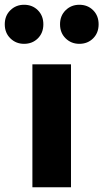

<svg xmlns="http://www.w3.org/2000/svg" viewBox="-73 -786 434 806"><path d="M63 0V-516H225V0ZM28 -602Q-6 -602 -29.5 -625Q-53 -648 -53 -684Q-53 -720 -29.5 -743Q-6 -766 28 -766Q63 -766 86 -743Q109 -720 109 -684Q109 -648 86 -625Q63 -602 28 -602ZM260 -602Q226 -602 202.5 -625Q179 -648 179 -684Q179 -720 202.5 -743Q226 -766 260 -766Q295 -766 318 -743Q341 -720 341 -684Q341 -648 318 -625Q295 -602 260 -602Z"/></svg>

Font: Red Hat Text
Style: Bold
Weight: 700
Designer: Pentagram, MCKL
Foundry: MCKL
Version: Version 1.030